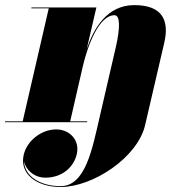

<svg xmlns="http://www.w3.org/2000/svg" viewBox="-64 -490 728 770"><path d="M-43.5 -3.5 -44 0H285.5L286 -3.5H217.5L268.5 -225.5C288 -309 333.5 -429 395 -429C418 -429 418.5 -380 400.5 -301L335.5 -20C306 107 279 256.5 179 256.5C96 256.5 35 216 32 157C39.5 190.5 72 222.5 118.5 222.5C182 222.5 231 183.5 244 128C256.5 73 216.5 29 161.5 29C101 29 44 75 31 131C13.5 207.5 83 260 179 260C309 260 488 141.5 518 11.5L595 -319.5C615 -406.5 589 -469.5 474.5 -469.5C364.5 -469.5 311.5 -375 284 -294L322.5 -460H62L61.5 -456.5H131.5L27 -3.5Z"/></svg>

Font: Bodoni* 48pt Fatface
Style: Italic
Weight: 900
Italic angle: -13°
Version: Version 2.3